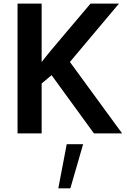

<svg xmlns="http://www.w3.org/2000/svg" viewBox="-20 -735 698 1058"><path d="M301.3 302.7 347.7 59.6H438L367.7 302.7ZM76.7 0V-715.3H209.5V-393.1Q244.1 -439 351.3 -564.5Q458.5 -689.9 479 -715.3H635.7L365.2 -393.6L652.8 0H497.6L264.2 -320.8L209.5 -274.9V0Z"/></svg>

Font: Oxygen
Style: Bold
Weight: 700
Designer: vernon adams
Foundry: Vernon Adams
Version: Version 0.2.3 webfont; ttfautohint (v0.93.3-1d66) -l 8 -r 50